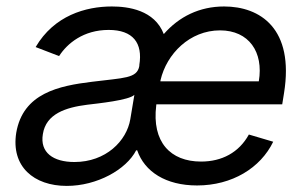

<svg xmlns="http://www.w3.org/2000/svg" viewBox="-20 -573 965 605"><path d="M190.3 12.8C285.5 12.8 377.8 -38.4 409.1 -99.4H412.3C435.4 -32 502.5 11.4 600.9 11.4C711.6 11.4 801.1 -44 840.9 -126.4L764.2 -149.1C733 -92.3 679 -63.9 613.6 -63.9C516.7 -63.9 458.1 -125.7 472.3 -240.8L472.7 -244.3H869.3L875 -279.8C907.7 -483.3 799.7 -552.6 686.1 -552.6C608.7 -552.6 544 -520.6 496.1 -465.6C467 -541.5 383.9 -552.6 332.4 -552.6C250 -552.6 150.6 -524.1 92.3 -424.7L166.2 -396.3C191.8 -436.1 242.9 -478.7 322.4 -478.7C399.1 -478.7 430.4 -437.5 419 -367.9V-365.1C411.9 -325.3 370.7 -328.1 269.9 -315.3C166.2 -302.6 52.6 -279.8 31.2 -154.8C14.2 -48.3 86.6 12.8 190.3 12.8ZM115.1 -150.6C125 -214.5 187.5 -234.4 254.3 -242.9C289.8 -247.2 386.4 -257.1 403.4 -274.1L390.6 -197.4C379.3 -129.3 313.9 -62.5 214.5 -62.5C147.7 -62.5 105.1 -92.3 115.1 -150.6ZM485.4 -316.8 485.8 -320.3C505 -403.4 578.1 -477.3 673.3 -477.3C764.2 -477.3 811.1 -409.1 795.5 -316.8Z"/></svg>

Font: Margiela Sans
Style: Italic
Weight: 400
Italic angle: -9.39999°
Designer: Stefan Endress, Andreas Faust
Version: Version 1.100;FEAKit 1.0